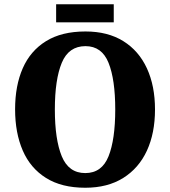

<svg xmlns="http://www.w3.org/2000/svg" viewBox="-20 -873 800 903"><path d="M381 10Q270 10 196.5 -36Q123 -82 87 -165Q51 -248 51 -359Q51 -470 87 -552Q123 -634 196.5 -679.5Q270 -725 382 -725Q487 -725 560 -679.5Q633 -634 671 -551.5Q709 -469 709 -358Q709 -247 671 -164.5Q633 -82 559.5 -36Q486 10 381 10ZM381 -59Q459 -59 490.5 -138Q522 -217 522 -358Q522 -499 490.5 -577.5Q459 -656 382 -656Q303 -656 270.5 -577.5Q238 -499 238 -358Q238 -217 270.5 -138Q303 -59 381 -59ZM244 -768V-853H515V-768Z"/></svg>

Font: Noto Serif Armenian SemiCondensed ExtraBold
Style: Regular
Weight: 800
Width: 4
Designer: Monotype Design Team
Foundry: Monotype Imaging Inc.
Version: Version 2.008; ttfautohint (v1.8.4.7-5d5b)